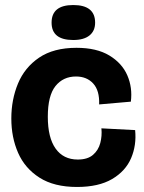

<svg xmlns="http://www.w3.org/2000/svg" viewBox="-20 -729 574 763"><path d="M286 14Q195 14 137 -23Q79 -60 52 -121.5Q25 -183 25 -258Q25 -333 51.5 -397Q78 -461 135.5 -500Q193 -539 284 -539Q364 -539 414.5 -508.5Q465 -478 486 -429.5Q507 -381 500 -325L374 -314Q376 -369 350.5 -397Q325 -425 282 -425Q231 -425 200.5 -387Q170 -349 170 -265Q170 -182 201 -138.5Q232 -95 289 -95Q328 -95 349.5 -113.5Q371 -132 378.5 -160.5Q386 -189 383 -219L517 -212Q523 -152 501 -100.5Q479 -49 425.5 -17.5Q372 14 286 14ZM271 -570Q185 -570 185 -639Q185 -709 271 -709Q358 -709 358 -639Q358 -606 335.5 -588Q313 -570 271 -570Z"/></svg>

Font: Bricolage Grotesque 96pt Bricolage Grotesque 48pt Regular
Style: Bold
Weight: 700
Designer: Mathieu Triay
Foundry: Atelier Triay
Version: Version 1.001; ttfautohint (v1.8.4.7-5d5b);gftools[0.9.33.de